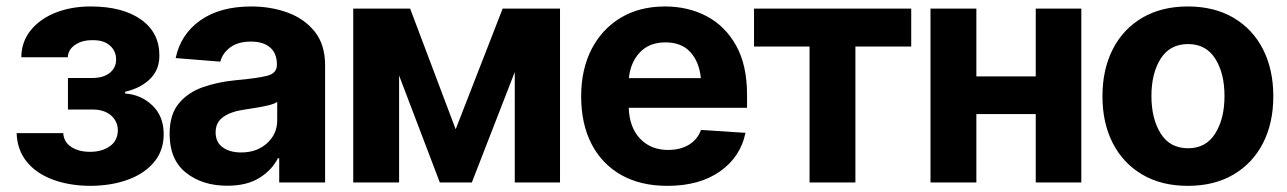

<svg xmlns="http://www.w3.org/2000/svg" viewBox="-20 -573 4041 603"><path d="M32.2 -154.8H178.7Q180.2 -127.4 203.4 -111.8Q226.6 -96.2 263.2 -96.2Q299.8 -96.2 324.7 -113.5Q349.6 -130.9 350.1 -163.6Q349.6 -192.9 328.1 -210.9Q306.6 -229 271.5 -229H193.4V-328.1H271.5Q306.2 -328.6 325.4 -344.7Q344.7 -360.8 344.7 -385.7Q344.7 -413.1 325 -430.2Q305.2 -447.3 271.5 -446.8Q237.8 -447.3 215.8 -432.1Q193.8 -417 192.9 -393.1H46.9Q47.4 -441.9 76.4 -477.8Q105.5 -513.7 154.5 -533.2Q203.6 -552.7 264.6 -552.7Q365.2 -552.7 423.1 -511.5Q481 -470.2 480.5 -398.4Q481 -355.5 452.4 -326.2Q423.8 -296.9 373 -284.7V-279.3Q422.9 -275.9 458.5 -241.9Q494.1 -208 494.1 -151.4Q494.1 -100.6 464.4 -64.5Q434.6 -28.3 382.6 -9Q330.6 10.3 263.7 10.7Q197.8 10.3 146.2 -8.8Q94.7 -27.8 64.5 -64.5Q34.2 -101.1 32.2 -154.8Z M693.8 10.3Q615.7 10.3 564.2 -30.5Q512.7 -71.3 512.7 -152.3Q512.7 -213.4 541.5 -248Q570.3 -282.7 616.9 -299.1Q663.6 -315.4 717.8 -320.8Q788.6 -327.1 819.1 -335Q849.6 -342.8 849.6 -369.1V-371.6Q849.6 -405.3 828.4 -423.8Q807.1 -442.4 768.6 -442.4Q728 -442.4 703.6 -424.6Q679.2 -406.7 671.9 -379.4L531.7 -390.6Q547.4 -465.3 609.1 -509Q670.9 -552.7 769.5 -552.7Q830.1 -552.7 882.8 -533.7Q935.5 -514.6 968.3 -473.9Q1001 -433.1 1001 -368.2V0H856.9V-76.2H853Q833 -37.6 793.7 -13.7Q754.4 10.3 693.8 10.3ZM737.3 -94.2Q787.1 -94.2 818.8 -123.3Q850.6 -152.3 850.6 -194.8V-252.9Q841.3 -246.6 822.8 -242.2Q804.2 -237.8 783.2 -234.4Q762.2 -231 746.1 -228.5Q705.6 -222.7 681.4 -205.8Q657.2 -189 657.2 -157.2Q657.2 -126 679.7 -110.1Q702.1 -94.2 737.3 -94.2Z M1411.1 -167 1558.6 -545.9H1738.8V0H1596.7V-346.7L1461.9 0H1361.3L1233.4 -335.9V0H1089.4V-545.9H1268.1Z M2076.2 10.7Q1991.7 10.7 1931.2 -23.4Q1870.6 -57.6 1837.9 -120.6Q1805.2 -183.6 1805.2 -270.5Q1805.2 -354.5 1837.6 -418Q1870.1 -481.4 1929.2 -517.1Q1988.3 -552.7 2068.8 -552.7Q2141.1 -552.7 2199.5 -522Q2257.8 -491.2 2292 -429.7Q2326.2 -368.2 2326.2 -275.4V-234.4H1954.6Q1957 -171.9 1990.7 -137Q2024.4 -102.1 2078.1 -102.1Q2116.2 -102.1 2143.3 -118.2Q2170.4 -134.3 2181.6 -165L2321.3 -155.8Q2305.7 -80.1 2241.2 -34.7Q2176.8 10.7 2076.2 10.7ZM2069.8 -439.9Q2019 -439.9 1989.5 -408.4Q1960 -377 1955.1 -327.6H2181.2Q2175.8 -379.4 2147.9 -409.7Q2120.1 -439.9 2069.8 -439.9Z M2348.1 -426.8V-545.9H2841.8V-426.8H2666.5V0H2522.5V-426.8Z M3046.4 -545.9V-333H3232.9V-545.9H3376V0H3232.9V-214.8H3046.4V0H2902.3V-545.9Z M3710.4 10.7Q3627.9 10.7 3567.6 -24.7Q3507.3 -60.1 3474.9 -123.3Q3442.4 -186.5 3442.4 -270.5Q3442.4 -355 3474.9 -418.5Q3507.3 -481.9 3567.6 -517.3Q3627.9 -552.7 3710.4 -552.7Q3793.5 -552.7 3853.8 -517.3Q3914.1 -481.9 3946.5 -418.5Q3979 -355 3979 -270.5Q3979 -186.5 3946.5 -123.3Q3914.1 -60.1 3853.8 -24.7Q3793.5 10.7 3710.4 10.7ZM3711.4 -107.4Q3767.6 -107.4 3796.6 -153.8Q3825.7 -200.2 3825.7 -271.5Q3825.7 -342.8 3796.6 -388.7Q3767.6 -434.6 3711.4 -434.6Q3654.3 -434.6 3625.2 -388.7Q3596.2 -342.8 3596.2 -271.5Q3596.2 -200.2 3625.2 -153.8Q3654.3 -107.4 3711.4 -107.4Z"/></svg>

Font: Inter Tight
Style: Bold
Weight: 700
Designer: Rasmus Andersson
Foundry: rsms
Version: Version 3.004; ttfautohint (v1.8.4.7-5d5b)